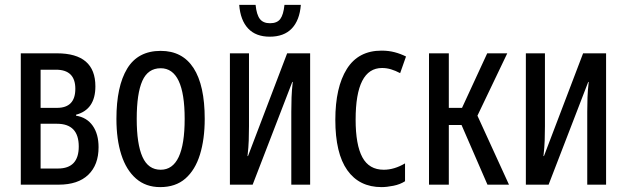

<svg xmlns="http://www.w3.org/2000/svg" viewBox="-20 -755 2563 785"><path d="M65 0V-537H213Q370 -537 370 -402Q370 -307 291 -286V-282Q335 -275 359 -241Q383 -207 383 -153Q383 -81 341 -40.5Q299 0 220 0ZM146 -314H213Q288 -314 288 -392Q288 -470 209 -470H146ZM146 -66H217Q302 -66 302 -156Q302 -249 213 -249H146Z M635 10Q576 10 536 -25Q496 -60 476 -122.5Q456 -185 456 -269Q456 -402 500 -474.5Q544 -547 637 -547Q726 -547 771.5 -476.5Q817 -406 817 -269Q817 -186 797.5 -123Q778 -60 738 -25Q698 10 635 10ZM637 -61Q735 -61 735 -269Q735 -476 637 -476Q585 -476 562 -424.5Q539 -373 539 -269Q539 -166 562.5 -113.5Q586 -61 637 -61Z M920 0V-537H998V-239Q998 -209 997 -180.5Q996 -152 992 -117H994L1154 -537H1248V0H1171V-298Q1171 -328 1172 -357Q1173 -386 1177 -420H1175L1013 0ZM1083 -605Q1026 -605 994.5 -638.5Q963 -672 958 -735H1025Q1029 -695 1042.5 -677.5Q1056 -660 1084 -660Q1113 -660 1126 -677.5Q1139 -695 1143 -735H1210Q1205 -672 1173 -638.5Q1141 -605 1083 -605Z M1540 10Q1449 10 1400 -59Q1351 -128 1351 -265Q1351 -398 1398 -473Q1445 -548 1540 -548Q1569 -548 1593.5 -541.5Q1618 -535 1640 -524L1616 -456Q1597 -466 1579 -471.5Q1561 -477 1542 -477Q1434 -477 1434 -266Q1434 -163 1461.5 -112Q1489 -61 1549 -61Q1592 -61 1636 -87V-14Q1616 -1 1588.5 4.5Q1561 10 1540 10Z M1734 0V-537H1815V-314H1869L1972 -537H2054L1932 -282L2061 0H1973L1867 -244H1815V0Z M2130 0V-537H2208V-239Q2208 -209 2207 -180.5Q2206 -152 2202 -117H2204L2364 -537H2458V0H2381V-298Q2381 -328 2382 -357Q2383 -386 2387 -420H2385L2223 0Z"/></svg>

Font: Noto Sans ExtraCondensed
Style: Regular
Weight: 400
Width: 2
Designer: Monotype Design Team
Foundry: Monotype Imaging Inc.
Version: Version 2.013; ttfautohint (v1.8.4.7-5d5b)